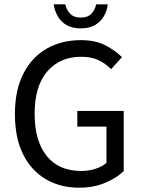

<svg xmlns="http://www.w3.org/2000/svg" viewBox="-20 -853 654 885"><path d="M345.2 12.2Q258.8 12.2 191.9 -26.6Q125 -65.4 86.9 -140.9Q48.8 -216.3 48.8 -326.7Q48.8 -438.5 88.1 -514.4Q127.4 -590.3 196 -629.2Q264.6 -668 352.5 -668Q419.9 -668 466.3 -643.8Q512.7 -619.6 542 -589.4L492.2 -534.2Q467.3 -559.6 434.8 -575.4Q402.3 -591.3 353.5 -591.3Q255.9 -591.3 197.8 -523.7Q139.6 -456.1 139.6 -328.6Q139.6 -203.6 195.1 -134.3Q250.5 -64.9 355 -64.9Q388.7 -64.9 420.2 -75Q451.7 -85 470.7 -102.5V-269.5H336.4V-341.8H550.3V-64.5Q518.1 -32.7 464.6 -10.3Q411.1 12.2 345.2 12.2ZM352.1 -722.2Q312 -722.2 285.6 -738Q259.3 -753.9 245.4 -779.3Q231.4 -804.7 227.5 -833H280.8Q285.6 -809.6 302.5 -790.8Q319.3 -772 352.1 -772Q385.3 -772 402.1 -790.8Q418.9 -809.6 423.3 -833H476.6Q473.6 -804.7 459.5 -779.3Q445.3 -753.9 418.9 -738Q392.6 -722.2 352.1 -722.2Z"/></svg>

Font: Varta Light Medium
Style: Regular
Weight: 500
Version: Version 1.004